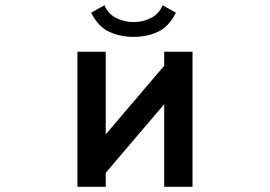

<svg xmlns="http://www.w3.org/2000/svg" viewBox="-20 -677 1040 739"><path d="M721 42H612V-276L387 -12V42H278V-478H387V-160L612 -424V-478H721ZM657 -628Q630 -574 587.5 -554.5Q545 -535 494 -535Q443 -535 400.5 -554.5Q358 -574 331 -628L382 -657Q396 -623 427.5 -607.5Q459 -592 494 -592Q529 -592 560.5 -607.5Q592 -623 606 -657Z"/></svg>

Font: NanumGothicCoding
Style: Bold
Weight: 700
Monospace: yes
Designer: Kwon Bruce; Nicolas Noh; Sung-woo Choi; Go-un Cha; Soo-hyun Park;
Foundry: NHN Corporation
Version: Version 2.000;PS 1;hotconv 1.0.49;makeotf.lib2.0.14853